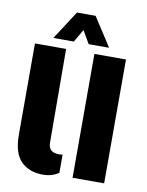

<svg xmlns="http://www.w3.org/2000/svg" viewBox="-88 -843 702 916"><g transform="rotate(10 263.0 -385.0)"><path d="M38 -159V-600H189L191 -146Q191 -99 242 -99Q251 -99 260 -100.5V-12.5Q228 10 183 10Q117 10 77.5 -29.2Q38 -68.5 38 -159ZM326 0V-600H479V0ZM120 -641 210 -780H300L390 -641H291L255 -703L219 -641Z"/></g></svg>

Font: Big Shoulders Stencil Text Black
Style: Regular
Weight: 900
Designer: Patric King
Foundry: XO Type Co
Version: Version 1.000